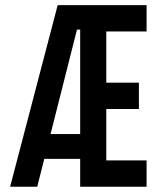

<svg xmlns="http://www.w3.org/2000/svg" viewBox="-20 -713 626 733"><path d="M18.6 0 200.2 -693.4H347.7V-600.1H273.9L122.1 0ZM113.3 -106.4V-201.2H343.8V-106.4ZM286.1 0V-100.6H539.6V0ZM286.1 0V-693.4H385.7V0ZM289.6 -296.9V-397.5H510.3V-296.9ZM286.1 -592.8V-693.4H539.6V-592.8Z"/></svg>

Font: Cascadia Mono Medium
Style: Regular
Weight: 500
Monospace: yes
Designer: Aaron Bell
Foundry: Saja Typeworks
Version: Version 2407.024